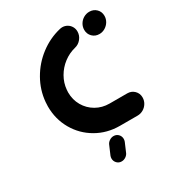

<svg xmlns="http://www.w3.org/2000/svg" viewBox="-160 -624 808 872"><g transform="rotate(-30 243.5 -187.5)"><path d="M58.9 -239.3Q58.9 -250.7 60 -262.2Q65.2 -322.6 95.6 -375.7Q125.9 -428.9 174.4 -465.9Q223 -503 281.1 -517Q288.5 -518.9 294.8 -518.9Q308.5 -518.9 320.2 -512.2Q331.9 -505.6 338.7 -493.9Q345.6 -482.2 345.6 -468.1Q345.6 -447 332.2 -430.4Q318.9 -413.7 298.5 -408.9Q265.2 -400.7 237.2 -379.4Q209.3 -358.1 191.7 -327.6Q174.1 -297 171.1 -262.2Q170.4 -253.3 170.4 -248.5Q170.4 -210.4 188.5 -178.9Q206.7 -147.4 238.1 -129.3Q269.6 -111.1 308.5 -111.1H400.7Q422.6 -111.1 437.2 -96.5Q451.9 -81.9 451.9 -60.4Q451.9 -44.1 443.5 -30.2Q435.2 -16.3 421.1 -8.1Q407 0 391.1 0H298.9Q231.5 0 176.7 -31.7Q121.9 -63.3 90.4 -118.1Q58.9 -173 58.9 -239.3ZM375.6 -458.1Q375.6 -474.4 383.9 -488.3Q392.2 -502.2 406.3 -510.4Q420.4 -518.5 436.3 -518.5Q458.1 -518.5 472.8 -504.1Q487.4 -489.6 487.4 -468.1Q487.4 -451.9 479.1 -438Q470.7 -424.1 456.7 -415.7Q442.6 -407.4 426.7 -407.4Q404.8 -407.4 390.2 -422Q375.6 -436.7 375.6 -458.1ZM190.7 109.6Q190.7 102.6 193.3 95.9L212.2 51.9Q216.3 40.4 226.9 33Q237.4 25.6 249.6 25.6Q264.4 25.6 274.1 35.7Q283.7 45.9 283.7 60Q283.7 67 281.1 73.7L262.2 117.8Q258.1 129.3 247.6 136.7Q237 144.1 224.8 144.1Q210 144.1 200.4 133.9Q190.7 123.7 190.7 109.6Z"/></g></svg>

Font: 26F Galaxy Sans Black
Style: Italic
Weight: 900
Italic angle: -5°
Designer: C₂₉H₂₅N₃O₅
Version: Version 1.200